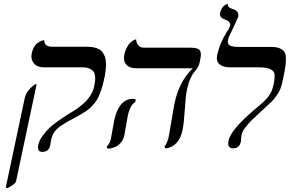

<svg xmlns="http://www.w3.org/2000/svg" viewBox="-20 -766 1518 1006"><path d="M19 220.2 10.3 215.8 109.4 -251Q117.7 -291 163.1 -324.2H171.9L64 184.1Q61 198.2 19 220.2ZM249 -38.1Q248.5 -35.2 246.1 -22.9L242.7 -2.9Q235.4 29.8 201.7 29.8Q172.9 29.8 180.7 -7.8Q185.5 -29.8 202.6 -53.5Q219.7 -77.1 237.8 -94.5Q255.9 -111.8 284.2 -131.8Q312.5 -151.9 325.2 -160.2L358.4 -180.2Q367.2 -185.1 380.9 -194.6Q394.5 -204.1 414.8 -221.2Q435.1 -238.3 451.2 -262Q467.3 -285.6 472.7 -310.1Q476.1 -327.1 477.8 -338.1Q479.5 -349.1 478.3 -364.7Q477.1 -380.4 470.7 -389.9Q464.4 -399.4 449.7 -406.2Q435.1 -413.1 412.6 -413.1H210Q175.3 -413.1 157.2 -434.6Q139.6 -456.5 146.5 -487.8Q150.4 -506.3 158.7 -520Q167 -533.7 175.8 -540Q184.6 -546.4 192.9 -550.3Q201.2 -554.2 206.5 -554.7L211.9 -555.2Q211.9 -521 253.9 -521H439.9Q459.5 -521 474.9 -517.1Q490.2 -513.2 500.7 -507.1Q511.2 -501 518.3 -490.5Q525.4 -480 529.3 -470.5Q533.2 -460.9 534.4 -446.3Q535.6 -431.6 535.4 -421.1Q535.2 -410.6 533 -394.3Q530.8 -377.9 529.3 -369.1Q527.3 -359.9 523.9 -344.2Q518.1 -317.4 510.5 -295.4Q502.9 -273.4 495.8 -257.6Q488.8 -241.7 476.6 -227.1Q464.4 -212.4 455.6 -203.4Q446.8 -194.3 429.7 -183.1Q412.6 -171.9 402.3 -166Q395 -161.6 369.6 -147.9L332 -127.4Q319.3 -120.1 302.2 -108.9Q285.2 -97.7 276.4 -88.4Q267.6 -79.1 259.8 -65.9Q252 -52.7 249 -38.1Z M649.4 -159.2Q647.5 -149.4 640.6 -108.4Q633.8 -67.4 631.8 -58.1Q625.5 -27.8 602.8 -8.3Q580.1 11.2 543.9 13.2L539.1 2Q555.7 -12.7 561.5 -41Q563.5 -50.8 570.3 -89.8Q577.1 -128.9 579.1 -138.2Q590.8 -190.9 614.7 -219.2Q639.6 -248 675.3 -248Q685.5 -248 691.4 -244.1L688.5 -231Q661.6 -216.3 649.4 -159.2ZM959.5 -295.9Q952.6 -262.7 948.2 -190.4Q943.8 -118.2 936.5 -85Q918.5 2 847.2 12.2L841.3 2Q856.9 -17.6 863.8 -48.8Q868.2 -69.8 878.9 -136Q889.6 -202.1 894 -223.1Q918.9 -340.8 990.2 -408.2H695.3Q658.7 -408.2 641.6 -427.7Q624.5 -447.8 631.3 -479Q635.7 -500.5 644 -515.6Q651.9 -531.7 660.2 -539.8Q668.5 -547.9 676 -552.7Q683.6 -557.6 688.5 -558.6L693.4 -560.1Q693.4 -542 704.3 -529.1Q715.3 -516.1 733.4 -516.1H979.5Q1017.1 -516.1 1026.9 -502.4Q1036.6 -488.8 1029.8 -458L1024.9 -434.1Q1022 -421.4 1013.9 -409.4Q1005.9 -397.5 997.1 -387.7Q988.3 -377.9 977.5 -354Q966.8 -330.1 959.5 -295.9Z M1174.8 -558.1Q1169.9 -535.2 1184.6 -527.6Q1199.2 -520 1231.4 -520H1401.9Q1428.2 -520 1444.3 -513.4Q1460.4 -506.8 1468.8 -495.8Q1477.1 -484.9 1477.8 -463.4Q1478.5 -441.9 1475.6 -419.9Q1472.7 -397.9 1464.8 -360.8Q1457.5 -325.7 1451.7 -307.6Q1445.8 -289.1 1431.4 -268.1Q1417 -247.1 1400.9 -231.4L1347.7 -182.1L1297.4 -134.8Q1281.7 -119.6 1265.6 -98.4Q1249.5 -77.1 1246.1 -61Q1244.1 -52.7 1243.7 -41.3Q1243.2 -29.8 1242.2 -24.9Q1234.9 11.2 1201.7 11.2Q1168.9 11.2 1177.7 -29.8Q1190.4 -89.4 1324.7 -201.2Q1351.1 -223.1 1362.8 -234.4Q1375 -245.6 1386.7 -261Q1398.4 -276.4 1404.3 -292Q1410.2 -307.6 1415.5 -332Q1419.9 -356.9 1418.7 -374.8Q1417.5 -392.6 1398.2 -402.8Q1378.9 -413.1 1339.8 -413.1H1187Q1148.4 -413.1 1129.6 -429.7Q1110.8 -446.3 1118.2 -479Q1129.9 -534.7 1167 -597.2Q1182.1 -617.2 1185.5 -632.8Q1187.5 -641.1 1182.9 -647.7Q1178.2 -654.3 1173.3 -657Q1168.5 -659.7 1160.2 -663.1Q1127.9 -674.3 1133.3 -698.2Q1136.2 -710.9 1141.4 -720.2Q1146.5 -729.5 1151.9 -734.1Q1157.2 -738.8 1162.4 -741.5Q1167.5 -744.1 1170.4 -745.1L1173.8 -746.1Q1172.4 -734.4 1180.4 -728Q1188.5 -721.7 1197.8 -719.2Q1234.4 -709 1228 -678.2Q1227.5 -675.8 1212.2 -642.1Q1196.8 -608.4 1193.4 -602.1Q1178.2 -573.7 1174.8 -558.1Z"/></svg>

Font: Linux Biolinum G
Style: Italic
Weight: 400
Italic angle: -12°
Designer: Philipp H. Poll
Foundry: Philipp H. Poll
Version: Version 0.5.1